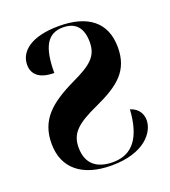

<svg xmlns="http://www.w3.org/2000/svg" viewBox="-108 -627 633 717"><g transform="rotate(-20 208.0 -268.5)"><path d="M215 10C345 10 395 -57 395 -105C395 -126 385 -153 350 -164C343 -56 303 0 224 0C159 0 121 -31 121 -95C121 -150 150 -179 239 -219C335 -263 387 -305 387 -397C387 -499 319 -547 207 -547C96 -547 46 -504 46 -451C46 -414 71 -388 131 -388C131 -492 158 -537 219 -537C269 -537 295 -508 295 -451C295 -394 262 -369 188 -334C86 -285 31 -237 31 -143C31 -44 100 10 215 10Z"/></g></svg>

Font: Noto Serif Display ExtraCondensed ExtraBold
Style: Regular
Weight: 800
Width: 2
Designer: Monotype Design Team
Foundry: Monotype Imaging Inc.
Version: Version 2.009